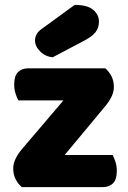

<svg xmlns="http://www.w3.org/2000/svg" viewBox="-20 -764 521 784"><path d="M69 0Q53 -14 43.5 -33Q34 -52 34 -76Q34 -96 43.5 -115.5Q53 -135 67 -152L239 -354H55Q49 -365 43.5 -382Q38 -399 38 -419Q38 -454 53.5 -469.5Q69 -485 95 -485H410Q426 -471 435.5 -452Q445 -433 445 -409Q445 -389 435.5 -369.5Q426 -350 412 -333L244 -131H440Q446 -120 451.5 -103Q457 -86 457 -66Q457 -31 441.5 -15.5Q426 0 400 0ZM285 -744Q337 -744 360.5 -724Q384 -704 384 -676Q384 -650 370 -632.5Q356 -615 324 -598L195 -530Q165 -533 144 -554Q123 -575 123 -599Q123 -611 129 -623Q135 -635 149 -645Z"/></svg>

Font: Baloo Thambi
Style: Regular
Weight: 400
Designer: Aadarsh Rajan and Ek Type
Foundry: Ek Type
Version: Version 1.443;PS 1.000;hotconv 16.6.51;makeotf.lib2.5.65220;